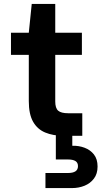

<svg xmlns="http://www.w3.org/2000/svg" viewBox="-20 -693 518 980"><path d="M303 0Q251 0 211 -16.5Q171 -33 149 -71.5Q127 -110 127 -177V-413H36V-526H127L142 -673H262V-526H398V-413H262V-175Q262 -141 277 -128Q292 -115 328 -115H400V0ZM212 267V190H327Q352 190 365 181.5Q378 173 378 155Q378 137 365 129Q352 121 327 121H265V-4H349V51Q382 50 411.5 61Q441 72 459.5 95.5Q478 119 478 157Q478 194 459.5 218.5Q441 243 411.5 255Q382 267 347 267Z"/></svg>

Font: DM Sans 9pt
Style: Bold
Weight: 700
Version: Version 4.004;gftools[0.9.30]